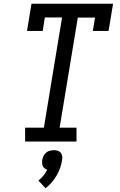

<svg xmlns="http://www.w3.org/2000/svg" viewBox="-20 -755 640 1024"><path d="M114 0V-74H214L311 -662H219L208 -590H124L148 -735H583L559 -590H475L487 -661H395L298 -74H388V0ZM223 249 185 208Q200 196 212 181Q224 166 232 150Q225 148 218.5 143Q212 138 208.5 131Q205 124 204.5 115.5Q204 107 205 99Q207 88 212 77.5Q217 67 225.5 59.5Q234 52 245 49Q256 46 267 46Q278 46 288 49Q298 52 304 59.5Q310 67 311.5 77.5Q313 88 311 99Q308 120 300.5 141Q293 162 282 181Q271 200 256 217.5Q241 235 223 249Z"/></svg>

Font: Iosevka Slab Extended Oblique
Style: Regular
Weight: 400
Width: 7
Italic angle: -9°
Monospace: yes
Designer: Belleve Invis
Foundry: Belleve Invis
Version: Version 11.1.0; ttfautohint (v1.8.3)